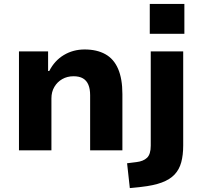

<svg xmlns="http://www.w3.org/2000/svg" viewBox="-20 -769 1022 982"><path d="M77 0V-506H226V-406H232Q259 -459 306.5 -487.5Q354 -516 413 -516Q475 -516 518.5 -492Q562 -468 584 -417Q606 -366 606 -288V0H441V-282Q441 -314 432 -335.5Q423 -357 404.5 -368Q386 -379 356 -379Q324 -379 298.5 -364.5Q273 -350 258 -324.5Q243 -299 243 -266V0ZM746 -596V-749H923V-596ZM644 193 630 66 678 60Q713 56 732 38Q751 20 751 -24V-506H917V-25Q917 24 907 61Q897 98 873 123.5Q849 149 807.5 164.5Q766 180 702 187Z"/></svg>

Font: Nunito Sans 6pt ExtraBold
Style: Regular
Weight: 800
Version: Version 3.101;gftools[0.9.27]